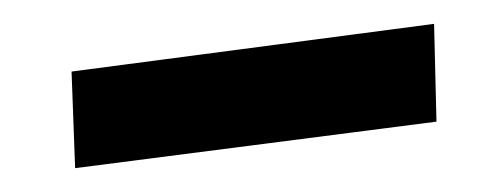

<svg xmlns="http://www.w3.org/2000/svg" viewBox="-20 -300 417 161"><path d="M43 -159 40 -240 344 -280 346 -198Z"/></svg>

Font: Ysabeau SemiBold
Style: Italic
Weight: 600
Italic angle: -12°
Designer: Christian Thalmann (Catharsis Fonts)
Version: Version 2.002